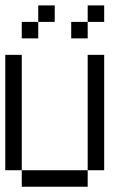

<svg xmlns="http://www.w3.org/2000/svg" viewBox="-20 -708 478 728"><path d="M0 -437.5V-500H62.5V-437.5ZM0 -375V-437.5H62.5V-375ZM0 -312.5V-375H62.5V-312.5ZM0 -250V-312.5H62.5V-250ZM0 -187.5V-250H62.5V-187.5ZM0 -125V-187.5H62.5V-125ZM0 -62.5V-125H62.5V-62.5ZM62.5 0V-62.5H125V0ZM125 0V-62.5H187.5V0ZM187.5 0V-62.5H250V0ZM250 0V-62.5H312.5V0ZM312.5 -62.5V-125H375V-62.5ZM312.5 -125V-187.5H375V-125ZM312.5 -187.5V-250H375V-187.5ZM312.5 -250V-312.5H375V-250ZM312.5 -312.5V-375H375V-312.5ZM312.5 -375V-437.5H375V-375ZM312.5 -437.5V-500H375V-437.5ZM62.5 -562.5V-625H125V-562.5ZM125 -625V-687.5H187.5V-625ZM250 -562.5V-625H312.5V-562.5ZM312.5 -625V-687.5H375V-625Z"/></svg>

Font: AprilSans
Style: Regular
Weight: 400
Designer: typesprite
Version: Version 1.001;PS 001.001;hotconv 1.0.88;makeotf.lib2.5.64775